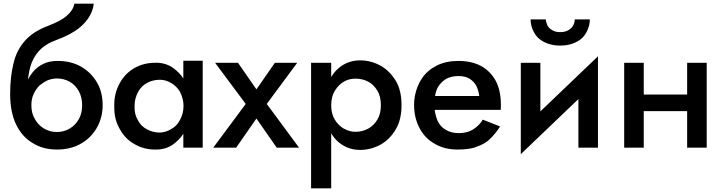

<svg xmlns="http://www.w3.org/2000/svg" viewBox="-20 -800 3917 1040"><path d="M293 -470 288 -375Q326 -375 358 -357Q389 -339 407 -306Q425 -273 425 -230Q425 -186 407 -155Q389 -122 358 -104Q327 -85 288 -85Q249 -85 218 -104Q187 -122 169 -155Q150 -186 150 -230L35 -290Q35 -192 68 -124Q101 -57 159 -24Q214 10 288 10Q362 10 417 -21Q473 -53 504 -107Q536 -163 536 -230Q536 -302 505 -354Q472 -409 419 -439Q364 -470 293 -470ZM102 -230H150Q150 -267 163 -292Q174 -317 195 -338Q218 -356 240 -366Q266 -375 288 -375L293 -470Q246 -470 215 -454Q180 -438 155 -406Q130 -374 116 -331Q102 -278 102 -230ZM35 -290 140 -235 130 -340Q130 -382 144 -438Q158 -487 191 -524Q226 -562 287 -584Q342 -604 386 -632Q429 -660 456 -698Q483 -736 488 -780H383Q376 -744 341 -714Q311 -687 238 -659Q159 -629 115 -579Q69 -527 53 -456Q35 -384 35 -290Z M973 0H1078V-471H973V-375Q954 -405 918 -432Q875 -462 819 -460Q761 -460 711 -433Q659 -404 630 -352Q597 -294 599 -225Q597 -154 630 -99Q659 -46 711 -18Q760 10 819 10Q875 12 918 -18Q950 -41 973 -75ZM953 -147Q937 -116 904 -99Q875 -82 844 -82Q809 -82 777 -99Q744 -116 728 -147Q707 -181 709 -225Q708 -264 728 -302Q745 -334 777 -351Q809 -368 846 -368Q877 -368 906 -351Q935 -335 955 -303Q975 -261 974 -225Q974 -183 953 -147Z M1369 -158 1479 0H1600L1425 -237L1590 -460H1469L1369 -316L1269 -460H1145L1311 -237L1135 0H1259Z M1665 220H1774V-460H1665ZM2155 -230Q2155 -310 2124 -362Q2091 -416 2042 -444Q1989 -473 1931 -473Q1874 -473 1830 -443Q1786 -413 1762 -359Q1738 -305 1738 -230Q1738 -156 1762 -102Q1786 -47 1830 -18Q1874 12 1931 12Q1989 12 2042 -17Q2092 -45 2124 -100Q2155 -152 2155 -230ZM2024 -309Q2043 -278 2043 -230Q2043 -183 2024 -152Q2004 -119 1974 -103Q1942 -86 1905 -86Q1875 -86 1843 -103Q1814 -119 1794 -151Q1774 -183 1774 -230Q1774 -277 1794 -309Q1815 -342 1843 -358Q1871 -374 1905 -374Q1943 -374 1974 -358Q2004 -342 2024 -309Z M2576 -280H2288V-205H2692Q2693 -206 2693 -222V-235Q2693 -308 2666 -361Q2637 -414 2587 -442Q2535 -470 2463 -470Q2397 -470 2348 -446Q2296 -420 2268 -379Q2238 -337 2227 -279L2224 -255Q2223 -254 2223 -230Q2223 -163 2252 -107Q2281 -51 2335 -21Q2387 10 2458 10Q2528 10 2564 -6Q2608 -21 2636 -49Q2665 -78 2689 -115L2595 -152Q2582 -130 2563 -114Q2542 -96 2520 -88Q2495 -79 2463 -79Q2425 -79 2396 -96Q2366 -112 2350 -146Q2333 -188 2333 -230L2335 -258Q2335 -296 2352 -328Q2369 -356 2397 -373Q2425 -388 2462 -388Q2499 -388 2521 -375Q2545 -361 2559 -337Q2571 -315 2576 -280Z M2801 35 3214 -360 3219 -495 2806 -100ZM2907 -88V-460H2801V35ZM3219 0V-495L3113 -373V0ZM2936 -695H2854Q2854 -659 2872 -626Q2889 -592 2926 -573Q2964 -553 3014 -553Q3065 -553 3103 -573Q3140 -592 3157 -626Q3175 -659 3175 -695H3093Q3093 -678 3086 -665Q3079 -649 3061 -638Q3043 -626 3014 -626Q2986 -626 2969 -638Q2952 -648 2944 -665Q2936 -687 2936 -695Z M3408 -288V-198H3760V-288ZM3808 -460H3702V0H3808ZM3467 -460H3361V0H3467Z"/></svg>

Font: NM-font
Style: Medium
Weight: 500
Designer: ""
Foundry: ""
Version: ""